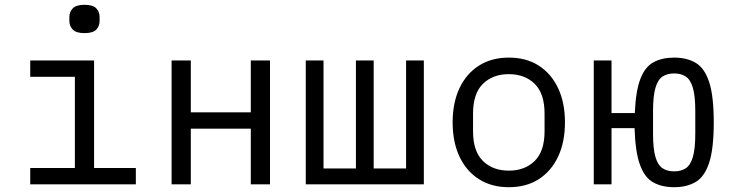

<svg xmlns="http://www.w3.org/2000/svg" viewBox="-20 -768 3040 800"><path d="M332 -630Q298 -630 283.5 -644.5Q269 -659 269 -681V-697Q269 -719 283.5 -733.5Q298 -748 332 -748Q367 -748 381 -733.5Q395 -719 395 -697V-681Q395 -659 381 -644.5Q367 -630 332 -630ZM106 -68H292V-448H106V-516H372V-68H546V0H106Z M695 -516H775V-300H1025V-516H1105V0H1025V-232H775V0H695Z M1254 -516H1328V-66H1463V-516H1537V-66H1672V-516H1746V0H1254Z M2100 12Q2028 12 1975.5 -21.5Q1923 -55 1894.5 -115.5Q1866 -176 1866 -258Q1866 -340 1894.5 -400.5Q1923 -461 1975.5 -494.5Q2028 -528 2100 -528Q2173 -528 2225 -494.5Q2277 -461 2305.5 -400.5Q2334 -340 2334 -258Q2334 -176 2305.5 -115.5Q2277 -55 2225 -21.5Q2173 12 2100 12ZM2100 -57Q2167 -57 2208 -97.5Q2249 -138 2249 -221V-295Q2249 -378 2208 -418.5Q2167 -459 2100 -459Q2033 -459 1992 -418.5Q1951 -378 1951 -295V-221Q1951 -138 1992 -97.5Q2033 -57 2100 -57Z M2789 12Q2738 12 2702 -8Q2666 -28 2646.5 -81.5Q2627 -135 2624 -234H2528V0H2454V-516H2528V-297H2625Q2629 -390 2648.5 -440Q2668 -490 2703.5 -509Q2739 -528 2789 -528Q2842 -528 2879 -506Q2916 -484 2935 -425.5Q2954 -367 2954 -258Q2954 -149 2935 -90.5Q2916 -32 2879 -10Q2842 12 2789 12ZM2789 -54Q2818 -54 2837.5 -67Q2857 -80 2867 -114Q2877 -148 2877 -211V-305Q2877 -368 2867 -402Q2857 -436 2837.5 -449Q2818 -462 2789 -462Q2760 -462 2740.5 -449Q2721 -436 2711 -402Q2701 -368 2701 -305V-211Q2701 -148 2711 -114Q2721 -80 2740.5 -67Q2760 -54 2789 -54Z"/></svg>

Font: Lilex
Style: Regular
Weight: 400
Monospace: yes
Designer: Mike Abbink, Paul van der Laan, Pieter van Rosmalen, Mikhael Khrustik
Foundry: Mikhael Khrustik
Version: Version 2.510